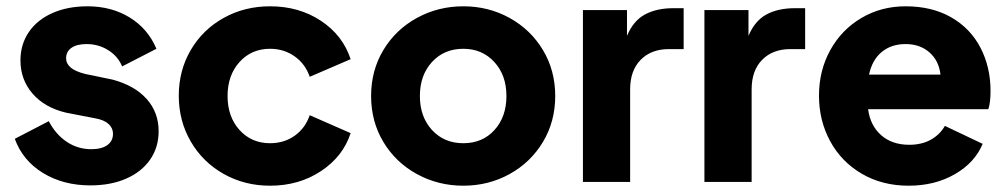

<svg xmlns="http://www.w3.org/2000/svg" viewBox="-20 -578 3200 610"><path d="M27 -137 135 -193Q157 -151 192 -127.5Q227 -104 270 -104Q303 -104 321 -117Q339 -130 339 -153Q339 -171 325 -184Q311 -197 283 -202L190 -220Q122 -236 83.5 -280.5Q45 -325 45 -386Q45 -437 71.5 -476Q98 -515 146.5 -536.5Q195 -558 258 -558Q334 -558 392 -522.5Q450 -487 477 -423L368 -367Q355 -399 324 -418.5Q293 -438 255 -438Q224 -438 207 -426Q190 -414 190 -393Q190 -376 204.5 -363.5Q219 -351 251 -343L338 -325Q408 -306 446 -263.5Q484 -221 484 -161Q484 -110 457 -71Q430 -32 381 -10.5Q332 11 267 11Q181 11 116.5 -28.5Q52 -68 27 -137Z M548 -274Q548 -354 586 -419Q624 -484 690.5 -521Q757 -558 838 -558Q930 -558 999.5 -512Q1069 -466 1094 -390L964 -334Q950 -375 916 -399Q882 -423 838 -423Q779 -423 741 -381Q703 -339 703 -273Q703 -207 741 -165Q779 -123 838 -123Q883 -123 916.5 -147Q950 -171 964 -212L1094 -155Q1070 -81 1000 -34.5Q930 12 838 12Q757 12 690.5 -25.5Q624 -63 586 -128.5Q548 -194 548 -274Z M1159 -273Q1159 -354 1198 -419Q1237 -484 1304.5 -521Q1372 -558 1452 -558Q1532 -558 1599 -521Q1666 -484 1705 -419Q1744 -354 1744 -273Q1744 -192 1705 -127Q1666 -62 1599 -25Q1532 12 1452 12Q1372 12 1304.5 -25Q1237 -62 1198 -127Q1159 -192 1159 -273ZM1452 -123Q1513 -123 1551 -165Q1589 -207 1589 -273Q1589 -339 1550.5 -381Q1512 -423 1452 -423Q1391 -423 1352.5 -381Q1314 -339 1314 -273Q1314 -207 1352.5 -165Q1391 -123 1452 -123Z M1832 -546H1972V-464Q1992 -512 2029 -532Q2066 -552 2120 -552H2152V-422H2105Q2049 -422 2015.5 -388Q1982 -354 1982 -294V0H1832Z M2218 -546H2358V-464Q2378 -512 2415 -532Q2452 -552 2506 -552H2538V-422H2491Q2435 -422 2401.5 -388Q2368 -354 2368 -294V0H2218Z M2582 -274Q2582 -354 2618 -419Q2654 -484 2717 -521Q2780 -558 2857 -558Q2941 -558 3002 -523Q3063 -488 3095 -426.5Q3127 -365 3127 -289Q3127 -252 3120 -231H2738Q2745 -179 2779.5 -148.5Q2814 -118 2869 -118Q2908 -118 2937 -134Q2966 -150 2982 -178L3102 -121Q3077 -61 3013.5 -24.5Q2950 12 2867 12Q2783 12 2718 -26Q2653 -64 2617.5 -129.5Q2582 -195 2582 -274ZM2968 -341Q2963 -385 2933 -411.5Q2903 -438 2857 -438Q2812 -438 2781.5 -413Q2751 -388 2741 -341Z"/></svg>

Font: Evergrow Sans 
Style: ExtraBold
Weight: 800
Foundry: 10Web
Version: Version 1.000